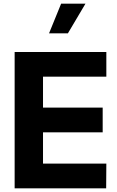

<svg xmlns="http://www.w3.org/2000/svg" viewBox="-20 -1029 641 1049"><path d="M248 -847 314 -1009H447L351 -847ZM60 0V-745H561V-610H215V-441H541V-306H215V-135H561L560 0Z"/></svg>

Font: Plus Jakarta Display
Style: Bold
Weight: 700
Designer: Gumpita Rahayu
Foundry: Tokotype Studio
Version: Version 1.000;hotconv 1.0.109;makeotfexe 2.5.65596